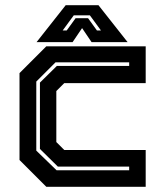

<svg xmlns="http://www.w3.org/2000/svg" viewBox="-20 -718 642 738"><path d="M158 0 55 -103V-437L158 -540H540V-398.5H227L196.5 -368V-172L227 -141.5H540V0ZM197.5 -63.5H476.5V-77.5H202.5L133.5 -145.5V-400.5L198.5 -464.5H476.5V-478.5H193.5L119.5 -404.5V-139ZM232.5 -698H358.5L470.5 -556H332L295.5 -610L259 -556H120.5ZM263.5 -659 221 -601H236.5L270.5 -648H318.5L352.5 -601H368L325.5 -659Z"/></svg>

Font: Tourney
Style: Bold
Weight: 700
Designer: Tyler Finck
Foundry: Etcetera Type Co
Version: Version 1.015